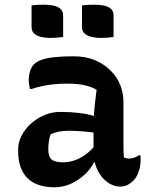

<svg xmlns="http://www.w3.org/2000/svg" viewBox="-20 -785 640 815"><path d="M504 -353Q504 -330 504 -306.5Q504 -283 504 -259.5Q504 -236 504 -212.5Q504 -189 504 -166Q504 -153 504.5 -141Q505 -129 506 -117Q510 -115 516 -113.5Q522 -112 527 -112Q538 -112 549 -115.5Q560 -119 569 -126H575Q577 -121 577 -117Q577 -113 577 -107Q577 -81 568.5 -56.5Q560 -32 547 -19Q533 -5 519 1Q505 7 491 7Q466 7 444.5 -6Q423 -19 408 -39.5Q393 -60 385 -86Q377 -112 377 -138Q377 -163 377 -189Q377 -215 377 -236Q377 -266 378.5 -292Q380 -318 383 -345.5Q386 -373 390 -404Q373 -414 354 -419.5Q335 -425 313.5 -427.5Q292 -430 265 -430Q236 -430 210.5 -427.5Q185 -425 161 -420Q137 -415 113 -407H107Q105 -416 103.5 -426Q102 -436 102 -447Q102 -466 108 -484Q114 -502 125 -513Q136 -524 157.5 -531.5Q179 -539 212.5 -542.5Q246 -546 293 -546Q344 -546 383 -529.5Q422 -513 449.5 -485.5Q477 -458 490.5 -424Q504 -390 504 -353ZM185 -151Q185 -120 199 -108Q213 -96 248 -96Q271 -96 295.5 -104Q320 -112 344.5 -130Q369 -148 391 -176L394 -96H379Q366 -69 340.5 -45Q315 -21 282 -5.5Q249 10 210 10Q162 10 127.5 -7Q93 -24 75 -58.5Q57 -93 57 -144V-151Q57 -180 71 -208Q85 -236 110 -259Q135 -282 167.5 -296Q200 -310 237 -310Q279 -310 315.5 -305.5Q352 -301 378 -293Q404 -285 415 -275Q421 -270 425.5 -261.5Q430 -253 432.5 -241Q435 -229 435 -211Q408 -218 379.5 -222Q351 -226 323.5 -228Q296 -230 272 -230Q247 -230 228 -226Q209 -222 194 -214Q190 -200 187.5 -185Q185 -170 185 -153ZM114 -762Q127 -764 141.5 -764.5Q156 -765 168 -765Q188 -765 206 -761.5Q224 -758 236 -748Q248 -738 248 -720V-628Q235 -626 220 -625Q205 -624 193 -624Q174 -624 155.5 -628Q137 -632 125.5 -642Q114 -652 114 -671ZM328 -762Q341 -764 356 -764.5Q371 -765 382 -765Q402 -765 420.5 -761.5Q439 -758 450.5 -748Q462 -738 462 -720V-628Q449 -626 434.5 -625Q420 -624 407 -624Q388 -624 370 -628Q352 -632 340 -642Q328 -652 328 -671Z"/></svg>

Font: Recursive Casual SemiBold
Style: Regular
Weight: 600
Version: Version 1.047